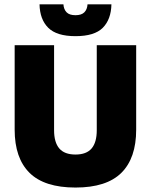

<svg xmlns="http://www.w3.org/2000/svg" viewBox="-20 -847 694 884"><path d="M327.5 16.5Q184.5 16.5 116 -51.2Q47.5 -119 47.5 -250V-639H229V-247.5Q229 -191.5 253 -163.5Q277 -135.5 327.5 -135.5Q378 -135.5 401.8 -163.5Q425.5 -191.5 425.5 -247.5V-639H607V-250Q607 -119 538.8 -51.2Q470.5 16.5 327.5 16.5ZM327.5 -680.5Q241 -680.5 202.2 -719Q163.5 -757.5 162 -827H272Q273.5 -804 286.5 -790.5Q299.5 -777 327.5 -777Q355 -777 368.2 -790.2Q381.5 -803.5 383 -827H493Q491.5 -757.5 453.2 -719Q415 -680.5 327.5 -680.5Z"/></svg>

Font: Anek Latin Medium ExtraBold
Style: Regular
Weight: 800
Version: Version 1.003